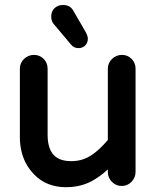

<svg xmlns="http://www.w3.org/2000/svg" viewBox="-20 -737 635 778"><path d="M335.9 -580.1Q335.9 -563.5 325.2 -552.7Q314.5 -542 297.9 -542Q279.3 -542 267.6 -556.6L200.2 -636.7Q187.5 -649.4 187.5 -669.9Q187.5 -691.4 201.2 -704.1Q214.8 -716.8 235.4 -716.8Q265.6 -716.8 278.3 -691.4L328.1 -605.5Q335.9 -590.8 335.9 -580.1ZM60.5 -181.6V-459Q60.5 -481.4 77.1 -498Q94.7 -514.6 117.7 -514.6Q140.6 -514.6 156.7 -498.5Q172.9 -482.4 172.9 -459V-191.4Q172.9 -133.8 199.2 -107.4Q222.7 -84 268.6 -84Q312.5 -84 347.2 -106Q381.8 -127.9 417 -169.9V-459Q417 -481.4 433.6 -498Q451.2 -514.6 474.1 -514.6Q497.1 -514.6 513.2 -498.5Q529.3 -482.4 529.3 -459V-40Q529.3 -17.6 512.7 0Q496.1 16.6 473.1 16.6Q450.2 16.6 433.6 0Q417 -16.6 417 -40V-50.8Q384.8 -20.5 349.6 -2Q304.7 21.5 247.1 21.5Q168.9 21.5 119.1 -29.3Q97.7 -50.8 83 -79.1Q60.5 -125 60.5 -181.6Z"/></svg>

Font: FakePearl
Style: SemiBold
Weight: 400
Version: Version 1.2